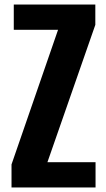

<svg xmlns="http://www.w3.org/2000/svg" viewBox="-20 -830 470 850"><path d="M31 0V-102L237 -698H41V-810H402V-720L190 -112H403V0Z"/></svg>

Font: Oswald SemiBold
Style: Regular
Weight: 600
Designer: Vernon Adams
Foundry: Vernon Adams
Version: Version 4.103;gftools[0.9.33.dev8+g029e19f]